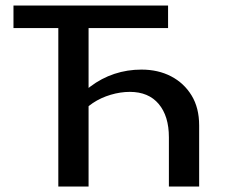

<svg xmlns="http://www.w3.org/2000/svg" viewBox="-20 -678 829 698"><path d="M594 0V-179Q594 -256 557 -300Q520 -344 452 -344Q418 -344 382.5 -333.5Q347 -323 317.5 -303.5Q288 -284 270 -254L236 -286Q267 -332 308 -363Q349 -394 396 -409.5Q443 -425 494 -425Q555 -425 602 -400.5Q649 -376 676.5 -331Q704 -286 704 -222V0ZM192 0V-658H302V0ZM29 -576V-658H591V-576Z"/></svg>

Font: Ysabeau Office SemiBold
Style: Regular
Weight: 600
Designer: Christian Thalmann (Catharsis Fonts)
Version: Version 2.001;gftools[0.9.30]; featfreeze: tnum,lnum,ss02